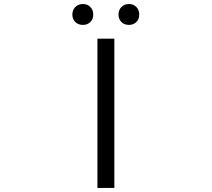

<svg xmlns="http://www.w3.org/2000/svg" viewBox="-20 -922 1040 942"><path d="M458 0V-732.4H541V0ZM423.3 -814Q409.2 -799.8 386.7 -799.8Q364.3 -799.8 349.6 -814Q335 -828.1 335 -850.6Q335 -873 349.6 -887.7Q364.3 -902.3 386.7 -902.3Q409.2 -902.3 423.3 -887.7Q437.5 -873 437.5 -850.6Q437.5 -828.1 423.3 -814ZM648.9 -814Q634.8 -799.8 612.3 -799.8Q589.8 -799.8 575.7 -814Q561.5 -828.1 561.5 -850.6Q561.5 -873 575.7 -887.7Q589.8 -902.3 612.3 -902.3Q634.8 -902.3 648.9 -887.7Q663.1 -873 663.1 -850.6Q663.1 -828.1 648.9 -814Z"/></svg>

Font: GenEi Gothic M SemiLight
Style: Regular
Weight: 350
Designer: o_tamon (Modified); [Source Han Sans]
Ryoko NISHIZUKA  (kana & ideographs); Paul D. Hunt (Latin, Greek & Cyrillic); Wenl
Version: Version 1.1a;Original Version 1.004